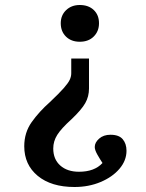

<svg xmlns="http://www.w3.org/2000/svg" viewBox="-20 -545 585 768"><path d="M336 -311V-191Q336 -159 321 -132.5Q306 -106 266 -68Q225 -31 209 -5.5Q193 20 193 49Q193 92 221 117Q249 142 296 142Q358 142 390 107Q380 92 369.5 73.5Q359 55 359 43Q359 25 376.5 9.5Q394 -6 422 -6Q456 -6 471 12Q486 30 486 58Q486 97 458 130Q430 163 382.5 183Q335 203 278 203Q185 203 131 158.5Q77 114 77 40Q77 -15 107 -57Q137 -99 180 -137Q217 -172 235 -192.5Q253 -213 259 -226Q265 -239 265 -252V-311ZM299 -525Q334 -525 355 -505Q376 -485 376 -452Q376 -420 355 -399Q334 -378 299 -378Q265 -378 244 -398.5Q223 -419 223 -452Q223 -484 244.5 -504.5Q266 -525 299 -525Z"/></svg>

Font: Literata 12pt Medium
Style: Regular
Weight: 500
Designer: Latin by Veronika Burian and Jose Scaglione. Greek by Irene Vlachou. Cyrillic by Vera Evstafieva.
Foundry: TypeTogether
Version: Version 3.002